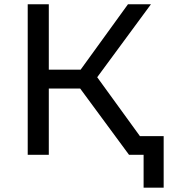

<svg xmlns="http://www.w3.org/2000/svg" viewBox="-20 -720 795 893"><path d="M108.9 0V-700.2H207V-396H355L575.2 -700.2H682.1L432.1 -360.8L693.8 0H580.1L353 -308.1H207V0ZM580.1 0V-86.9H741.2V152.8H647.9V0Z"/></svg>

Font: Montserrat Medium
Style: Regular
Weight: 500
Designer: Julieta Ulanovsky
Foundry: Julieta Ulanovsky
Version: Version 7.200